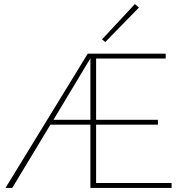

<svg xmlns="http://www.w3.org/2000/svg" viewBox="-20 -921 909 941"><path d="M661 -884 496 -715 480 -728 641 -901ZM451 -24H821V0H423V-310H227L40 0H7L410 -658H792V-634H451V-334H754V-310H451ZM242 -334H423V-635Z"/></svg>

Font: EauTestInfant Extralight
Style: Regular
Weight: 250
Designer: Christian Thalmann (Catharsis Fonts)
Version: Version 0.001;PS 000.001;hotconv 1.0.88;makeotf.lib2.5.64775